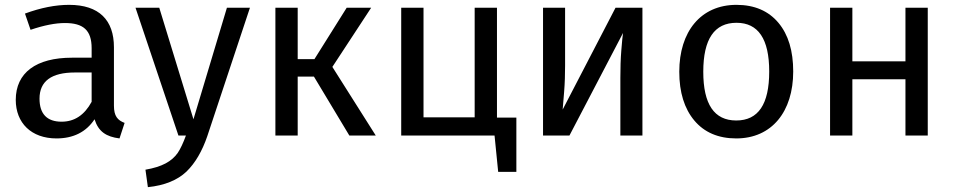

<svg xmlns="http://www.w3.org/2000/svg" viewBox="-20 -559 3942 792"><path d="M450 -364C450 -476 389 -539 265 -539C209 -539 148 -527 83 -503L106 -436C162 -455 209 -464 248 -464C323 -464 358 -435 358 -360V-321H277C129 -321 45 -259 45 -147C45 -52 109 12 213 12C282 12 335 -14 370 -67C386 -16 418 5 473 12L494 -52C465 -63 450 -80 450 -123ZM234 -57C174 -57 143 -89 143 -152C143 -224 192 -260 289 -260H358V-139C328 -84 287 -57 234 -57Z M1011 -527H916L778 -67L637 -527H539L716 0H747C736 30 725 54 713 72C688 107 649 129 580 141L590 213C659 206 712 184 749 149C786 113 814 64 835 3Z M1410 -527 1277 -315H1208V-527H1116V0H1208V-243H1275L1421 0H1530L1351 -283L1511 -527Z M2030 -527H1938V-75H1727V-527H1635V0H2020L2035 150H2110V-74H2030Z M2630 -527H2519L2301 -107C2302 -118 2304 -142 2307 -180C2310 -217 2311 -254 2311 -289V-527H2220V0H2329L2550 -423C2548 -412 2546 -388 2543 -352C2540 -316 2539 -278 2539 -238V0H2630Z M3018 -539C2870 -539 2782 -428 2782 -263C2782 -178 2803 -111 2844 -62C2885 -13 2943 12 3017 12C3164 12 3252 -99 3252 -264C3252 -349 3232 -416 3191 -465C3150 -514 3092 -539 3018 -539ZM3018 -465C3108 -465 3153 -398 3153 -264C3153 -129 3108 -62 3017 -62C2926 -62 2881 -129 2881 -263C2881 -398 2927 -465 3018 -465Z M3807 0V-527H3715V-306H3496V-527H3404V0H3496V-232H3715V0Z"/></svg>

Font: Fira Sans
Style: Regular
Weight: 400
Designer: Carrois Corporate & Edenspiekermann AG
Foundry: Carrois Corporate GbR & Edenspiekermann AG
Version: Version 4.203